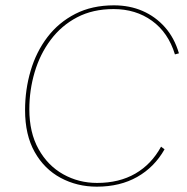

<svg xmlns="http://www.w3.org/2000/svg" viewBox="-20 -690 701 720"><path d="M343 10Q269 10 207.5 -23Q146 -56 110 -120Q74 -184 74 -277Q74 -354 95 -425Q116 -496 158 -551Q200 -606 262.5 -638Q325 -670 407 -670Q466 -670 514.5 -649Q563 -628 598.5 -588Q634 -548 651 -490L636 -486Q611 -568 550 -612Q489 -656 406 -656Q328 -656 269 -625Q210 -594 170 -540.5Q130 -487 110 -419.5Q90 -352 90 -280Q90 -193 124.5 -131Q159 -69 217 -36.5Q275 -4 344 -4Q427 -4 487.5 -39Q548 -74 584 -140L597 -130Q559 -63 494.5 -26.5Q430 10 343 10Z"/></svg>

Font: Work Sans Thin
Style: Italic
Weight: 250
Italic angle: -13°
Designer: Wei Huang
Foundry: Wei Huang
Version: Version 2.012